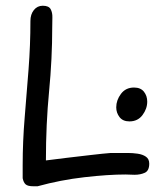

<svg xmlns="http://www.w3.org/2000/svg" viewBox="-20 -674 565 669"><path d="M96 -25Q77 -25 69.5 -31.5Q62 -38 59 -53V-98Q59 -181 66 -264.5Q73 -348 79.5 -432.5Q86 -517 86 -601Q86 -624 98 -639Q110 -654 129 -654Q150 -654 156.5 -642Q163 -630 162.5 -613Q162 -596 162 -580Q162 -469 151 -355.5Q140 -242 140 -115Q169 -119 212 -124Q255 -129 297.5 -134Q340 -139 366 -141H397Q408 -141 425 -141Q442 -141 459.5 -138.5Q477 -136 488.5 -128Q500 -120 500 -104Q500 -79 484.5 -72Q469 -65 449 -65Q441 -65 433 -65.5Q425 -66 417 -66Q357 -66 274 -56.5Q191 -47 111 -25ZM431 -251Q408 -251 396.5 -266Q385 -281 385 -300Q385 -325 401.5 -347Q418 -369 447 -369Q470 -369 481.5 -354.5Q493 -340 493 -320Q493 -295 476.5 -273Q460 -251 431 -251Z"/></svg>

Font: Fuzzy Bubbles
Style: Regular
Weight: 400
Designer: Robert E. Leuschke
Foundry: Robert E. Leuschke
Version: Version 1.010; ttfautohint (v1.8.3)